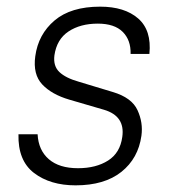

<svg xmlns="http://www.w3.org/2000/svg" viewBox="-20 -547 510 577"><path d="M207 10Q131 10 82.2 -27.2Q33.5 -64.5 35.5 -143.5H93Q95.5 -95.5 126.8 -68.5Q158 -41.5 214.5 -41.5Q268.5 -41.5 304.8 -64.5Q341 -87.5 347.5 -135.5Q356.5 -198 293 -217L188.5 -247.5Q135.5 -263 107 -293.2Q78.5 -323.5 86 -378Q95 -444 144 -485.5Q193 -527 281 -527Q354.5 -527 395.2 -491.5Q436 -456 429 -385H372.5Q373.5 -426.5 348.8 -451.2Q324 -476 274 -476Q221.5 -476 186 -452.5Q150.5 -429 143.5 -380.5Q139.5 -348.5 158.5 -330.5Q177.5 -312.5 216.5 -301.5L319 -270.5Q376 -253.5 393.2 -216Q410.5 -178.5 405 -139Q395.5 -71 344.8 -30.5Q294 10 207 10Z"/></svg>

Font: Public Sans ExtraLight
Style: Italic
Weight: 200
Italic angle: -8°
Designer: The Public Sans project authors (U.S. Web Design System). Libre Franklin designed by Pablo Impallari and Rodrigo Fuenzal
Version: Version 1.007; ttfautohint (v1.8.1) -l 8 -r 50 -G 200 -x 14 